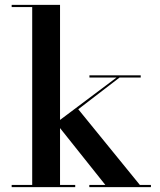

<svg xmlns="http://www.w3.org/2000/svg" viewBox="-20 -770 658 790"><path d="M28 -9V0H289.5V-9H227V-243L413.5 -9H347.5V0H601V-9H555.5L302 -320.5L472 -451H559V-460H348V-451H459.5L227 -276.5V-750H28V-741H112.5V-9Z"/></svg>

Font: Bodoni* 24pt Medium
Style: Regular
Weight: 500
Version: Version 2.3